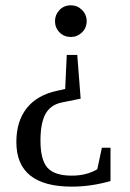

<svg xmlns="http://www.w3.org/2000/svg" viewBox="-20 -489 484 716"><path d="M229 -284.2H268.1L280.8 -121.1L210.9 -106.9Q168.9 -98.6 149.9 -64.5Q130.9 -30.3 130.9 35.2Q130.9 107.4 157.2 136.7Q183.6 166 248 166Q302.7 166 342.8 142.1L359.9 62H392.1V186Q319.8 207 248 207Q41 207 41 41Q41 -37.6 80.3 -86.4Q119.6 -135.3 194.8 -150.9L223.1 -157.2ZM185.1 -410.2Q185.1 -434.1 201.9 -451.7Q218.8 -469.2 244.1 -469.2Q268.6 -469.2 285.9 -451.9Q303.2 -434.6 303.2 -410.2Q303.2 -384.8 285.6 -367.9Q268.1 -351.1 244.1 -351.1Q219.2 -351.1 202.1 -368.2Q185.1 -385.3 185.1 -410.2Z"/></svg>

Font: Liberation Serif
Style: Regular
Weight: 400
Designer: Steve Matteson
Foundry: Ascender Corporation
Version: Version 2.1.5